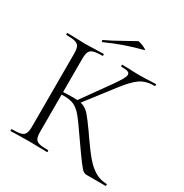

<svg xmlns="http://www.w3.org/2000/svg" viewBox="-179 -921 1013 1059"><g transform="rotate(30 327.5 -391.0)"><path d="M377 -168Q330 -237 306.5 -264.5Q283 -292 259 -303.5Q235 -315 195 -315Q182 -315 171 -314Q160 -313 151 -312L150 -330Q212 -333 246 -333Q286 -333 308 -324Q330 -315 349 -293.5Q368 -272 410 -213L427 -188Q473 -122 503 -87Q533 -52 566 -32.5Q599 -13 641 -12Q643 -12 643 -6Q643 0 641 0H522Q508 0 497.5 -7.5Q487 -15 463 -47Q439 -79 377 -168ZM36 -12Q75 -12 93.5 -17Q112 -22 119 -36.5Q126 -51 126 -81V-544Q126 -574 119.5 -588Q113 -602 94.5 -607.5Q76 -613 37 -613Q35 -613 35 -619Q35 -625 37 -625L86 -624Q128 -622 152 -622Q179 -622 221 -624L268 -625Q270 -625 270 -619Q270 -613 268 -613Q229 -613 210.5 -607Q192 -601 185.5 -586.5Q179 -572 179 -542V-81Q179 -50 185.5 -36Q192 -22 210 -17Q228 -12 268 -12Q270 -12 270 -6Q270 0 268 0Q238 0 220 -1L152 -2L86 -1Q68 0 36 0Q34 0 34 -6Q34 -12 36 -12ZM265 -326 395 -508Q419 -542 430 -561.5Q441 -581 441 -592Q441 -604 428 -608.5Q415 -613 387 -613Q385 -613 385 -619Q385 -625 387 -625L429 -624Q467 -622 499 -622Q531 -622 565 -624L600 -625Q603 -625 603 -619Q603 -613 600 -613Q545 -613 509.5 -589Q474 -565 425 -501L283 -317ZM229 -678Q225 -678 223.5 -682.5Q222 -687 225 -689Q265 -707 339 -749L397 -781Q401 -783 417.5 -777.5Q434 -772 446.5 -764.5Q459 -757 452 -756Q334 -726 230 -678Z"/></g></svg>

Font: Cormorant Unicase Light
Style: Regular
Weight: 300
Designer: Christian Thalmann (Catharsis Fonts)
Foundry: Catharsis Fonts
Version: Version 4.000